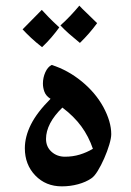

<svg xmlns="http://www.w3.org/2000/svg" viewBox="-20 -660 465 680"><path d="M199 0Q142 0 105 -38.5Q68 -77 68 -135Q68 -176 89.5 -219Q111 -262 159 -310Q143 -320 137.5 -334.5Q132 -349 132 -364Q132 -385 140.5 -404Q149 -423 163 -430Q220 -412 269 -372Q318 -332 346 -281Q374 -229 374 -185Q374 -171 367 -147.5Q360 -124 349 -99Q338 -74 326 -54.5Q314 -35 303 -28Q284 -15 256.5 -7.5Q229 0 199 0ZM210 -105Q238 -105 262.5 -112.5Q287 -120 309 -133Q294 -177 268 -212.5Q242 -248 201 -279Q172 -251 157.5 -223Q143 -195 143 -168Q143 -140 162.5 -122.5Q182 -105 210 -105ZM263 -508Q242 -525 225 -540Q208 -555 194 -570Q213 -587 229.5 -604.5Q246 -622 261 -640Q270 -630 286 -615Q302 -600 324 -578Q297 -541 263 -508ZM129 -493Q107 -510 90 -526Q73 -542 60 -556Q77 -573 94 -590.5Q111 -608 128 -625Q137 -615 152.5 -599Q168 -583 190 -563Q177 -545 162 -527.5Q147 -510 129 -493Z"/></svg>

Font: Noto Naskh Arabic
Style: Regular
Weight: 400
Designer: Monotype Design Team, David Williams, Mohamad Dakak and Nizar Qandah
Foundry: Monotype Imaging Inc.
Version: Version 2.013